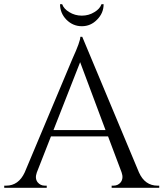

<svg xmlns="http://www.w3.org/2000/svg" viewBox="-31 -888 773 908"><path d="M459 -868Q459 -826 428 -795Q398 -764 356 -764Q314 -764 283 -795Q253 -826 253 -868H263Q271 -846 296 -831Q323 -814 356 -814Q389 -814 416 -831Q441 -846 449 -868ZM626 -73Q654 -10 714 -10H722V0H497V-10H506Q527 -10 540 -26Q554 -45 544 -73L480 -243H210L143 -72Q133 -44 147 -26Q160 -10 181 -10H190V0H-11V-10H-2Q57 -10 86 -73L312 -611Q349 -692 349 -714H358ZM468 -273 348 -594 222 -273Z"/></svg>

Font: Cinzel(RUS BY LYAJKA)
Style: Regular
Weight: 400
Designer: Natanael Gama
Version: Version 1.001;PS 001.001;hotconv 1.0.56;makeotf.lib2.0.21325